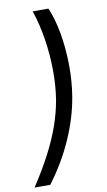

<svg xmlns="http://www.w3.org/2000/svg" viewBox="-130 -815 558 1003"><g transform="rotate(-10 148.5 -314.0)"><path d="M-31.2 140.6Q23.4 57.6 61.8 -15.9Q100.1 -89.4 124 -157.5Q147.9 -225.6 159.2 -292.5Q170.9 -365.7 170.2 -447.5Q169.4 -529.3 156.7 -611.3Q144 -693.4 119.1 -767.6H202.6Q228 -709.5 242.2 -629.2Q256.3 -548.8 257.6 -461.2Q258.8 -373.5 245.1 -292Q226.6 -182.1 177.7 -71.8Q128.9 38.6 52.2 140.6Z"/></g></svg>

Font: Inter 24pt
Style: Italic
Weight: 400
Italic angle: -9.3988°
Designer: Rasmus Andersson
Foundry: rsms
Version: Version 4.001;git-66647c0bb